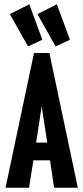

<svg xmlns="http://www.w3.org/2000/svg" viewBox="-20 -878 390 898"><path d="M233 0 214 -128H136L116 0H6L139 -630H211L344 0ZM175 -381 149 -211H201ZM111 -661 26 -812 117 -858 178 -692ZM240 -661 155 -812 246 -858 307 -692Z"/></svg>

Font: Inconsolata ExtraCondensed Black
Style: Regular
Weight: 900
Width: 2
Monospace: yes
Designer: Raph Levien, Cyreal, Brenton Simpson
Foundry: Raph Levien, Cyreal, Google
Version: Version 3.001; ttfautohint (v1.8.2.53-6de2)